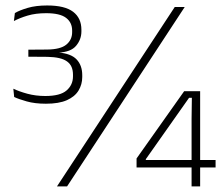

<svg xmlns="http://www.w3.org/2000/svg" viewBox="-20 -664 798 684"><path d="M143.5 -294.5Q104 -294.5 75 -302.8Q46 -311 30.5 -318.5L27.5 -348Q47 -338.5 77 -330.2Q107 -322 141.5 -322Q194.5 -322 217.2 -341.8Q240 -361.5 240 -392V-397.5Q240 -413.5 235 -425.2Q230 -437 219 -445Q208 -453 190.8 -457Q173.5 -461 149.5 -461.5L81 -462V-487L148 -487.5Q195.5 -488 216.2 -505Q237 -522 237 -549.5V-555Q237 -584 215.2 -600.5Q193.5 -617 144.5 -617Q107 -617 78.5 -608.5Q50 -600 29.5 -589L33 -617.5Q50 -627.5 79 -636Q108 -644.5 148 -644.5Q211 -644.5 240.5 -622Q270 -599.5 270 -558V-552Q270 -523.5 251.2 -501Q232.5 -478.5 187.5 -476.5L185 -474L187 -477Q233 -473.5 253 -452.2Q273 -431 273 -396V-389.5Q273 -363.5 260 -341.8Q247 -320 218.5 -307.2Q190 -294.5 143.5 -294.5ZM183 0 602.5 -639H638L219 0ZM662.5 0V-241L663.5 -315.5H653.5L499.5 -97V-82.5L484.5 -94H748V-67.5H466.5V-99.5L636 -339H693V0Z"/></svg>

Font: Anek Tamil ExtraLight
Style: Regular
Weight: 250
Version: Version 1.003